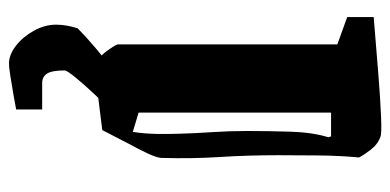

<svg xmlns="http://www.w3.org/2000/svg" viewBox="-241 -423 870 428"><g transform="rotate(90 194.0 -209.0)"><path d="M285 -622Q302 -616 314.5 -599.5Q327 -583 331 -574Q327 -532 326.5 -482.5Q326 -433 326 -395Q326 -326 330 -264Q334 -202 332 -133Q331 -122 321.5 -102Q312 -82 301 -62L270 -2Q246 1 214 5Q182 9 156.5 11Q131 13 124 11Q108 7 95 -10.5Q82 -28 79 -36V-526L18 -548V-607Q89 -613 146.5 -617.5Q204 -622 241 -623.5Q278 -625 285 -622ZM231 -83 274 -70Q278 -96 278.5 -122.5Q279 -149 278 -177Q277 -211 274.5 -248Q272 -285 272 -325Q272 -369 273.5 -420Q275 -471 286 -506L284 -512H231ZM122 206Q102 206 82 190.5Q62 175 48.5 150.5Q35 126 35 101Q35 79 43 53Q61 35 87 13Q113 -9 140.5 -30Q168 -51 189 -68L233 -29Q212 -8 189.5 16Q167 40 152 58.5Q137 77 137 82Q137 110 144 121Q151 132 165 132H224V190Q213 192 191 196Q169 200 149 203Q129 206 122 206Z"/></g></svg>

Font: Grenze Gotisch ExtraBold
Style: Regular
Weight: 800
Designer: Renata Polastri
Foundry: Omnibus-Type
Version: Version 1.001